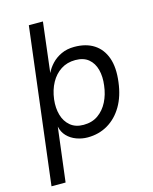

<svg xmlns="http://www.w3.org/2000/svg" viewBox="-134 -788 884 1106"><g transform="rotate(-15 307.5 -235.0)"><path d="M157 -93 117 230H33L147 -700H231L195 -402Q208 -430 231.5 -455Q255 -480 289 -496Q323 -512 367 -512Q437 -512 484 -481.5Q531 -451 551.5 -393Q572 -335 561 -250Q551 -168 516.5 -109.5Q482 -51 428.5 -19.5Q375 12 308 12Q274 12 241.5 0Q209 -12 186.5 -35.5Q164 -59 157 -93ZM304 -64Q355 -64 391 -89.5Q427 -115 448.5 -157.5Q470 -200 476 -252Q483 -304 472 -346Q461 -388 431.5 -412.5Q402 -437 353 -437Q304 -437 267 -413Q230 -389 207 -347Q184 -305 177 -250Q171 -199 183 -157Q195 -115 225.5 -89.5Q256 -64 304 -64Z"/></g></svg>

Font: Inclusive Sans
Style: Italic
Weight: 400
Italic angle: -7°
Designer: Olivia King
Foundry: Olivia King
Version: Version 2.004